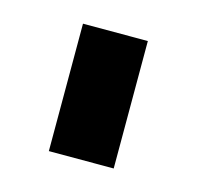

<svg xmlns="http://www.w3.org/2000/svg" viewBox="-49 -774 334 326"><g transform="rotate(15 117.5 -611.0)"><path d="M61 -499V-723H175V-499Z"/></g></svg>

Font: Raleway
Style: Bold
Weight: 700
Designer: Matt McInerney, Pablo Impallari, Rodrigo Fuenzalida
Foundry: Matt McInerney, Pablo Impallari, Rodrigo Fuenzalida
Version: Version 4.026